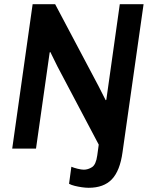

<svg xmlns="http://www.w3.org/2000/svg" viewBox="-20 -706 733 912"><path d="M401 186Q387 186 369.5 183.5Q352 181 335.5 177Q319 173 308 167L319 86Q330 91 348.5 95.5Q367 100 378 100Q398 100 417 88Q436 76 442 32L449 -19L253 -390L219 -459L216 -457L151 0H38L135 -686H242L448 -297L482 -230L485 -232L549 -686H662L562 17Q550 105 511.5 145.5Q473 186 401 186Z"/></svg>

Font: Chivo Medium Medium
Style: Italic
Weight: 500
Italic angle: -8.05°
Version: Version 2.002